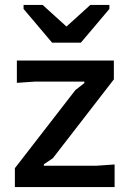

<svg xmlns="http://www.w3.org/2000/svg" viewBox="-20 -754 523 774"><path d="M40 0V-76L284 -391L320 -419V-425H120L48 -420V-510H439V-434L193 -116L157 -92V-86H370L442 -91V0ZM190 -582 75 -718V-734H152L248 -647L344 -734H421V-718L306 -582Z"/></svg>

Font: AR One Sans Medium
Style: Regular
Weight: 500
Designer: Niteesh Yadav
Foundry: Niteesh Yadav
Version: Version 1.001;gftools[0.9.33]